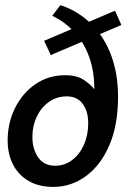

<svg xmlns="http://www.w3.org/2000/svg" viewBox="-20 -721 527 753"><path d="M189 12Q131 12 91 -12Q51 -36 30.5 -77Q10 -118 10 -170Q10 -239 39 -297.5Q68 -356 119 -391Q170 -426 235 -426Q282 -426 309 -407.5Q336 -389 350 -371Q350 -440 330.5 -495.5Q311 -551 274 -592.5Q237 -634 185 -659L217 -701Q288 -677 339 -626Q390 -575 416.5 -502.5Q443 -430 443 -342Q443 -232 409.5 -153Q376 -74 318 -31Q260 12 189 12ZM197 -71Q233 -71 262.5 -93Q292 -115 309 -153Q326 -191 326 -238Q326 -284 304.5 -313.5Q283 -343 242 -343Q202 -343 171.5 -321Q141 -299 124 -263Q107 -227 107 -184Q107 -137 129.5 -104Q152 -71 197 -71ZM179 -505 153 -561 431 -679 456 -623Z"/></svg>

Font: Cabin VF Beta
Style: Italic
Weight: 400
Italic angle: -7°
Designer: Pablo Impallari
Foundry: Pablo Impallari. http://www.impallari.com Igino Marini. http://www.ikern.com
Version: Version 2.300